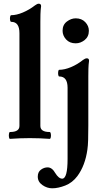

<svg xmlns="http://www.w3.org/2000/svg" viewBox="-20 -746 561 1037"><path d="M34 4Q30 4 28.5 -5Q27 -14 28.5 -23.5Q30 -33 34 -33Q85 -33 85 -66V-567Q85 -628 41 -628Q36 -628 34.5 -637Q33 -646 34.5 -655Q36 -664 41 -664Q69 -664 103.5 -678.5Q138 -693 169 -717Q181 -726 189 -726Q202 -726 202 -713Q199 -691 198.5 -669.5Q198 -648 198 -628V-66Q198 -33 248 -33Q253 -33 254.5 -23.5Q256 -14 254.5 -5Q253 4 248 4Q221 2 194.5 1Q168 0 141 0Q114 0 87.5 1Q61 2 34 4ZM389 -512Q356 -512 337 -533Q318 -554 318 -580Q318 -612 341 -629.5Q364 -647 389 -647Q421 -647 440.5 -626.5Q460 -606 460 -580Q460 -548 437.5 -530Q415 -512 389 -512ZM262 271Q234 271 209 253.5Q184 236 184 208Q184 183 201 170.5Q218 158 237 158Q261 158 278 188Q297 219 316 219Q345 219 345 112V-272Q345 -333 300 -333Q296 -333 294.5 -342Q293 -351 294.5 -360Q296 -369 300 -369Q329 -369 363.5 -383.5Q398 -398 428 -422Q440 -431 449 -431Q461 -431 461 -418Q458 -396 457.5 -374.5Q457 -353 457 -333V-68Q457 -22 456 10Q455 42 452 62Q440 148 398 205Q371 241 332.5 256Q294 271 262 271Z"/></svg>

Font: Junicode
Style: Bold
Weight: 700
Designer: Peter S. Baker
Version: Version 2.100; ttfautohint (v1.8.4)